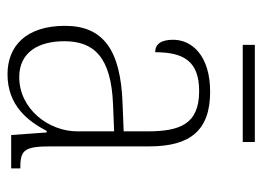

<svg xmlns="http://www.w3.org/2000/svg" viewBox="-116 -590 715 524"><g transform="rotate(90 242.0 -327.5)"><path d="M102 -632H367V-665H102ZM182 10C268 10 310 -46 337 -97H341L348 0H439V-25H435C388 -25 379 -38 379 -109V-377C379 -489 335 -543 230 -543C131 -543 88 -493 88 -442C88 -409 100 -393 122 -393C122 -470 146 -513 228 -513C319 -513 338 -460 338 -371V-307L262 -304C117 -299 50 -252 50 -147C50 -40 106 10 182 10ZM190 -22C121 -22 92 -76 92 -145C92 -225 134 -273 265 -278L338 -281V-181C338 -101 276 -22 190 -22Z"/></g></svg>

Font: Noto Serif Bengali SemiCondensed ExtraLight
Style: Regular
Weight: 200
Width: 4
Designer: Juan Bruce, Universal Thirst, Indian Type Foundry and the Monotype Design Team.
Foundry: Monotype Imaging Inc.
Version: Version 2.003